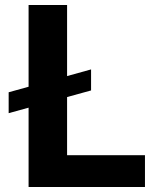

<svg xmlns="http://www.w3.org/2000/svg" viewBox="-20 -747 625 767"><path d="M14.6 -378.4 343.8 -469.7V-385.7L14.6 -294.9ZM559.1 0H94.2V-727.1H248V-127H559.1Z"/></svg>

Font: My Font
Style: Bold
Weight: 500
Designer: Rasmus Andersson
Foundry: rsms
Version: Version 0.001